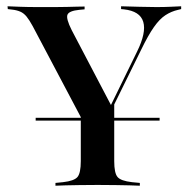

<svg xmlns="http://www.w3.org/2000/svg" viewBox="-20 -591 602 611"><path d="M93.5 -207.3V-216.1H487.9V-207.3ZM267.7 -160.5 83.9 -508.1Q73.4 -527.4 64.5 -538.3Q55.6 -549.2 44.4 -554Q33.1 -558.9 17.7 -560.5L4.8 -562.1L4 -571Q21 -570.2 45.2 -569.4Q69.4 -568.5 100 -568.5H107.3H114.5Q136.3 -568.5 156.5 -568.5Q176.6 -568.5 194 -569Q211.3 -569.4 225 -569.8Q238.7 -570.2 249.2 -570.2V-561.3L232.3 -559.7Q200 -556.5 194.8 -544.4Q189.5 -532.3 208.1 -495.2L337.1 -249.2L323.4 -237.1L416.1 -426.6Q446 -487.1 435.9 -521.4Q425.8 -555.6 374.2 -561.3L365.3 -562.1V-571Q395.2 -570.2 424.2 -569.4Q453.2 -568.5 477.4 -568.5Q502.4 -568.5 521 -569.4Q539.5 -570.2 556.5 -571V-562.1L546.8 -559.7Q525 -554.8 506.5 -542.7Q487.9 -530.6 469.8 -504.8Q451.6 -479 429 -432.3L295.2 -160.5ZM283.1 -2.4Q256.5 -2.4 232.7 -2Q208.9 -1.6 189.1 -1.2Q169.4 -0.8 156.5 0V-8.9L180.6 -11.3Q216.1 -15.3 226.6 -27.8Q237.1 -40.3 237.1 -78.2V-250.8L299.2 -191.9L343.5 -266.1V-78.2Q343.5 -40.3 354 -27.8Q364.5 -15.3 400 -11.3L425 -8.9V0Q411.3 -0.8 391.9 -1.2Q372.6 -1.6 348.4 -2Q324.2 -2.4 298.4 -2.4H290.3Z"/></svg>

Font: Playfair 144pt SemiCondensed SemiBold
Style: Regular
Weight: 600
Width: 4
Designer: Claus Eggers Sørensen
Foundry: Claus Eggers Sørensen
Version: Version 2.203